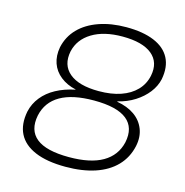

<svg xmlns="http://www.w3.org/2000/svg" viewBox="-106 -812 884 919"><g transform="rotate(15 335.5 -352.5)"><path d="M299 8Q207 8 148 -17Q89 -42 65.5 -88.5Q42 -135 55 -201Q64 -241 90 -273.5Q116 -306 156.5 -328Q197 -350 250 -361L251 -362Q206 -372 174.5 -397Q143 -422 130.5 -458Q118 -494 126 -538Q138 -593 176 -632Q214 -671 274 -692Q334 -713 409 -713Q492 -713 547 -690Q602 -667 625 -623Q648 -579 636 -516Q628 -480 603.5 -448.5Q579 -417 542 -393.5Q505 -370 459 -359L458 -357Q510 -348 545 -323.5Q580 -299 595 -260.5Q610 -222 600 -175Q587 -116 547.5 -75Q508 -34 445 -13Q382 8 299 8ZM303 -41Q409 -41 469.5 -76Q530 -111 546 -179Q562 -255 513 -294.5Q464 -334 350 -334Q244 -334 183.5 -299Q123 -264 108 -195Q93 -119 141.5 -80Q190 -41 303 -41ZM359 -383Q421 -383 467.5 -399Q514 -415 543.5 -445.5Q573 -476 582 -519Q596 -588 549 -626.5Q502 -665 403 -665Q311 -665 252.5 -629.5Q194 -594 180 -532Q166 -462 213 -422.5Q260 -383 359 -383Z"/></g></svg>

Font: Nunito Sans 7pt SemiExpanded ExtraLight
Style: Italic
Weight: 250
Width: 6
Italic angle: -9°
Designer: Vernon Adams
Foundry: Vernon Adams
Version: Version 3.101;gftools[0.9.27]